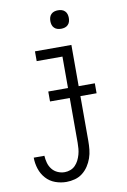

<svg xmlns="http://www.w3.org/2000/svg" viewBox="-101 -781 703 1064"><g transform="rotate(-10 250.0 -249.5)"><path d="M185 223Q153 223 122.5 212Q92 201 70.5 177Q49 153 39 122Q29 91 29 59H89Q90 79 95.5 99Q101 119 113.5 135Q126 151 145 159.5Q164 168 185 168Q201 168 217 162Q233 156 244.5 144Q256 132 263.5 117Q271 102 275.5 86Q280 70 281.5 53.5Q283 37 283 20V-465H138V-520H343V20Q343 44 340.5 68.5Q338 93 330 116Q322 139 308.5 159.5Q295 180 276 195Q257 210 233 216.5Q209 223 185 223ZM303 -618Q292 -618 282 -621Q272 -624 264.5 -631.5Q257 -639 254 -649Q251 -659 251 -670Q251 -681 254 -691Q257 -701 264.5 -708.5Q272 -716 282 -719Q292 -722 303 -722Q314 -722 324 -719Q334 -716 341.5 -708.5Q349 -701 352 -691Q355 -681 355 -670Q355 -659 352 -649Q349 -639 341.5 -631.5Q334 -624 324 -621Q314 -618 303 -618ZM172 -232V-288H434V-232Z"/></g></svg>

Font: Iosevka SS18 Light
Style: Regular
Weight: 300
Monospace: yes
Designer: Belleve Invis
Foundry: Belleve Invis
Version: Version 25.1.1; ttfautohint (v1.8.4)